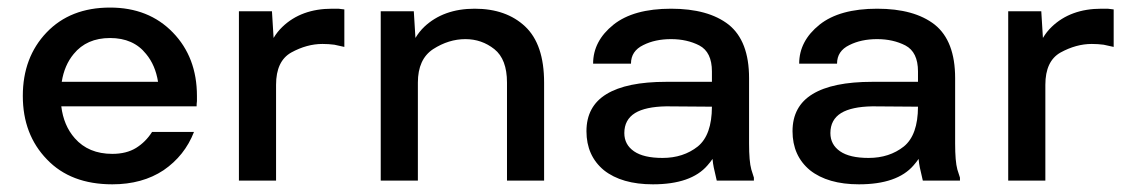

<svg xmlns="http://www.w3.org/2000/svg" viewBox="-20 -475 2975 505"><path d="M40 -222.7C40 -154.9 61.2 -99.3 103.5 -55.7C145.2 -12 202.5 9.8 275.4 9.8C328.1 9.8 373 -2.6 410.2 -27.3C447.3 -52.7 474 -86.3 490.2 -127.9H433.6H398.4H392.6H379.9C368.8 -110.4 354.8 -96.4 337.9 -85.9C321 -75.5 300.1 -70.3 275.4 -70.3C233.7 -70.3 200.8 -84 176.8 -111.3C157.1 -133.6 145.3 -161.6 141.2 -195.3H398.4H443.4H459H497.1C497.1 -199.9 497.4 -204.4 498 -209V-222.7C498 -290.4 476.9 -346 434.6 -389.6C392.3 -433.3 337.2 -455.1 269.5 -455.1C199.9 -455.1 144.2 -433.3 102.5 -389.6C60.9 -346 40 -290.4 40 -222.7ZM142.4 -259.8C147 -289 157.5 -313.4 173.8 -333C196.6 -361 228.5 -375 269.5 -375C310.6 -375 342.1 -361 364.3 -333C380.6 -313.4 391 -289 395.7 -259.8Z M608.4 -445.3V-354.5V-184.6V-86.9V0H706.1V-116.2V-243.2V-252C706.1 -293.6 719.4 -321.9 746.1 -336.9C773.4 -351.9 800.8 -359.4 828.1 -359.4C839.2 -359.4 849.6 -358.7 859.4 -357.4C869.1 -355.5 877.9 -353.5 885.7 -351.6V-450.2C879.9 -450.8 874.7 -451.5 870.1 -452.1H853.5C799.5 -452.1 755.9 -436.2 722.7 -404.3C713.8 -395.8 706.1 -386.1 699.6 -375.2C697.9 -405.5 696.5 -428.8 695.3 -445.3Z M981.4 -445.3V-354.5V-184.6V-86.9V0H1079.1V-116.2V-243.2V-257.8C1079.1 -298.8 1092.4 -328.1 1119.1 -345.7C1146.5 -363.3 1174.8 -372.1 1204.1 -372.1C1232.7 -372.1 1258.1 -363.3 1280.3 -345.7C1302.4 -328.1 1313.5 -298.8 1313.5 -257.8V-86.9V0H1411.1V-257.8C1411.1 -324.9 1394.5 -374 1361.3 -405.3C1328.1 -436.5 1283.9 -452.1 1228.5 -452.1C1173.8 -452.1 1129.6 -436.2 1095.7 -404.3C1086.9 -395.8 1079.2 -386.1 1072.7 -375.2C1071 -405.5 1069.5 -428.8 1068.4 -445.3Z M1540 -307.6H1639.6C1639.6 -329.8 1650.4 -346 1671.9 -356.4C1692.7 -366.9 1717.1 -372.1 1745.1 -372.1C1773.1 -372.1 1797.9 -366.5 1819.3 -355.5C1841.5 -343.8 1852.5 -321 1852.5 -287.1V-259.8H1732.4C1662.8 -259.8 1610.4 -249 1575.2 -227.5C1540 -206.1 1522.5 -173.5 1522.5 -129.9C1522.5 -86.9 1537.8 -52.7 1568.4 -27.3C1599.6 -2.6 1642.6 9.8 1697.3 9.8C1764.3 9.8 1812.2 -6.8 1840.8 -40C1845.7 -45.5 1850.1 -51.2 1854.1 -57C1854.9 -48.3 1856 -40.6 1857.4 -34.2C1860.7 -18.6 1863.3 -7.2 1865.2 0H1903.3H1962.9V-2V-7.8L1956.1 -29.3C1952.1 -43.6 1950.2 -66.4 1950.2 -97.7V-269.5C1950.2 -334.6 1932.3 -381.5 1896.5 -410.2C1860.7 -438.2 1810.2 -452.1 1745.1 -452.1C1679.4 -452.1 1628.9 -438.2 1593.7 -410.2C1557.9 -381.5 1540 -347.3 1540 -307.6ZM1852.5 -194.4C1852.4 -144.8 1840 -109.9 1815.4 -89.8C1790 -69.7 1759.1 -59.6 1722.7 -59.6C1689.5 -59.6 1664.4 -65.4 1647.5 -77.1C1630.5 -88.9 1622.1 -104.8 1622.1 -125C1622.1 -148.4 1631.5 -166 1650.4 -177.7C1668.6 -188.8 1696 -194.7 1732.4 -195.3C1785.9 -194.8 1825.9 -194.5 1852.5 -194.4Z M2082 -307.6H2181.6C2181.6 -329.8 2192.4 -346 2213.9 -356.4C2234.7 -366.9 2259.1 -372.1 2287.1 -372.1C2315.1 -372.1 2339.8 -366.5 2361.3 -355.5C2383.5 -343.8 2394.5 -321 2394.5 -287.1V-259.8H2274.4C2204.8 -259.8 2152.3 -249 2117.2 -227.5C2082 -206.1 2064.5 -173.5 2064.5 -129.9C2064.5 -86.9 2079.8 -52.7 2110.4 -27.3C2141.6 -2.6 2184.6 9.8 2239.3 9.8C2306.3 9.8 2354.2 -6.8 2382.8 -40C2387.6 -45.5 2392.1 -51.2 2396.1 -57C2396.9 -48.3 2398 -40.6 2399.4 -34.2C2402.7 -18.6 2405.3 -7.2 2407.2 0H2445.3H2504.9V-2V-7.8L2498 -29.3C2494.1 -43.6 2492.2 -66.4 2492.2 -97.7V-269.5C2492.2 -334.6 2474.3 -381.5 2438.5 -410.2C2402.7 -438.2 2352.2 -452.1 2287.1 -452.1C2221.4 -452.1 2170.9 -438.2 2135.7 -410.2C2099.9 -381.5 2082 -347.3 2082 -307.6ZM2394.5 -194.4C2394.4 -144.8 2382 -109.9 2357.4 -89.8C2332 -69.7 2301.1 -59.6 2264.6 -59.6C2231.4 -59.6 2206.4 -65.4 2189.5 -77.1C2172.5 -88.9 2164.1 -104.8 2164.1 -125C2164.1 -148.4 2173.5 -166 2192.4 -177.7C2210.6 -188.8 2238 -194.7 2274.4 -195.3C2327.9 -194.8 2367.9 -194.5 2394.5 -194.4Z M2631.8 -445.3V-354.5V-184.6V-86.9V0H2729.5V-116.2V-243.2V-252C2729.5 -293.6 2742.8 -321.9 2769.5 -336.9C2796.9 -351.9 2824.2 -359.4 2851.6 -359.4C2862.6 -359.4 2873 -358.7 2882.8 -357.4C2892.6 -355.5 2901.4 -353.5 2909.2 -351.6V-450.2C2903.3 -450.8 2898.1 -451.5 2893.6 -452.1H2877C2822.9 -452.1 2779.3 -436.2 2746.1 -404.3C2737.2 -395.8 2729.6 -386.1 2723.1 -375.2C2721.4 -405.5 2719.9 -428.8 2718.8 -445.3Z"/></svg>

Font: Helmet
Style: Regular
Weight: 400
Designer: Carl Enlund
Version: 1.0